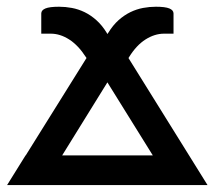

<svg xmlns="http://www.w3.org/2000/svg" viewBox="-28 -536 620 556"><path d="M414.5 -86 283 -297.5 152 -86ZM573 0H-7.5L46 -86H46.5L222.5 -368L220.5 -371Q198.5 -405 172.2 -421.8Q146 -438.5 119 -438.5H91.5V-497Q91.5 -506.5 103.5 -511.5Q115.5 -516.5 143 -516.5Q161.5 -516.5 180.2 -513Q199 -509.5 217 -500.8Q235 -492 251.2 -477.5Q267.5 -463 281 -441L283 -437.5L285.5 -441Q299 -463 315.2 -477.5Q331.5 -492 349.5 -500.8Q367.5 -509.5 386.2 -513Q405 -516.5 423.5 -516.5Q450.5 -516.5 462.5 -511.5Q474.5 -506.5 474.5 -497V-438.5H447Q420 -438.5 393.5 -421.8Q367 -405 346 -371L344 -368Z"/></svg>

Font: Lato SemiBold
Style: Regular
Weight: 600
Designer: Lukasz Dziedzic with Adam Twardoch and Botio Nikoltchev
Foundry: tyPoland Lukasz Dziedzic
Version: Version 2.015; 2015-08-06; http://www.latofonts.com/